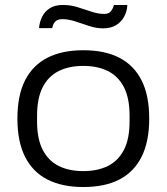

<svg xmlns="http://www.w3.org/2000/svg" viewBox="-20 -740 670 772"><path d="M315 12Q229 12 170 -18.5Q111 -49 80.5 -110Q50 -171 50 -263Q50 -356 80.5 -416.5Q111 -477 170 -507.5Q229 -538 315 -538Q402 -538 460.5 -507.5Q519 -477 549.5 -416.5Q580 -356 580 -263Q580 -171 549.5 -110Q519 -49 460.5 -18.5Q402 12 315 12ZM315 -52Q372 -52 413.5 -72.5Q455 -93 478 -137Q501 -181 501 -252V-274Q501 -346 478 -390Q455 -434 413.5 -454.5Q372 -475 315 -475Q258 -475 216.5 -454.5Q175 -434 152 -390Q129 -346 129 -274V-252Q129 -181 152 -137Q175 -93 216.5 -72.5Q258 -52 315 -52ZM137 -627Q139 -652 149.5 -673Q160 -694 180.5 -707Q201 -720 233 -720Q263 -720 291 -711.5Q319 -703 346.5 -693.5Q374 -684 399 -684Q418 -684 426.5 -695.5Q435 -707 438 -720H492Q491 -695 479.5 -673.5Q468 -652 447 -639Q426 -626 394 -626Q367 -626 338.5 -635.5Q310 -645 282.5 -654Q255 -663 231 -663Q210 -663 201 -652Q192 -641 190 -627Z"/></svg>

Font: Archivo SemiExpanded Light
Style: Regular
Weight: 300
Width: 6
Designer: Hector Gatti
Foundry: Omnibus-Type
Version: Version 2.001